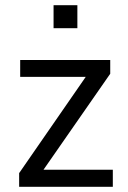

<svg xmlns="http://www.w3.org/2000/svg" viewBox="-20 -722 494 742"><path d="M54 0V-53L328 -449L331 -425H58V-490H406V-437L130 -40L127 -66H416V0ZM187 -613V-702H279V-613Z"/></svg>

Font: Nunito Sans 10pt SemiCondensed
Style: Regular
Weight: 400
Width: 4
Designer: Vernon Adams
Foundry: Vernon Adams
Version: Version 3.101;gftools[0.9.27]